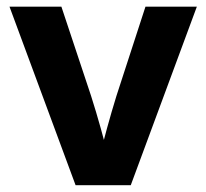

<svg xmlns="http://www.w3.org/2000/svg" viewBox="-20 -542 604 562"><path d="M201.2 0 7.8 -522.5H159.7L246.6 -261.2Q261.7 -213.9 274.9 -166.5Q288.1 -119.1 300.8 -70.8H267.6Q280.3 -119.1 293.2 -166.5Q306.2 -213.9 320.8 -261.2L405.8 -522.5H556.2L362.8 0Z"/></svg>

Font: Inter 28pt
Style: Bold
Weight: 700
Designer: Rasmus Andersson
Foundry: rsms
Version: Version 4.001;git-66647c0bb